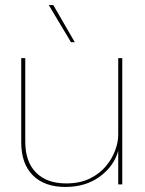

<svg xmlns="http://www.w3.org/2000/svg" viewBox="-20 -730 574 760"><path d="M239 10Q156 10 110 -36Q64 -82 64 -167V-500H80V-169Q80 -90 122.5 -47Q165 -4 242 -4Q296 -4 335 -23Q374 -42 399 -72Q424 -102 436 -135Q448 -168 448 -196V-500H464V0H448V-133Q431 -72 375 -31Q319 10 239 10ZM191 -710 276 -563H261L173 -710Z"/></svg>

Font: Prodigy Sans Thin
Style: Regular
Weight: 100
Designer: Wei Huang
Foundry: Wei Huang
Version: Version 1.003; ttfautohint (v1.8.3)